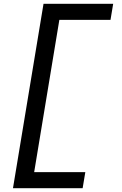

<svg xmlns="http://www.w3.org/2000/svg" viewBox="-20 -843 640 1006"><path d="M48 143 208 -823H573L559 -739H291L159 59H427L413 143Z"/></svg>

Font: Iosevka Curly Medium Extended
Style: Italic
Weight: 500
Width: 7
Italic angle: -9°
Monospace: yes
Designer: Belleve Invis
Foundry: Belleve Invis
Version: Version 11.1.0; ttfautohint (v1.8.3)